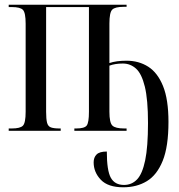

<svg xmlns="http://www.w3.org/2000/svg" viewBox="-20 -556 761 816"><path d="M504 240Q439 240 408.5 208Q378 176 378 134Q378 113 390.5 100.5Q403 88 434 88Q434 169 451 199.5Q468 230 507 230Q540 230 562.5 206.5Q585 183 597 125.5Q609 68 609 -33Q609 -133 595.5 -188Q582 -243 558 -264.5Q534 -286 502 -286Q469 -286 445 -277V-81Q445 -35 457.5 -22.5Q470 -10 508 -10H518V0H296V-10H304Q339 -10 348.5 -22.5Q358 -35 358 -81V-526H176V-81Q176 -50 180 -34.5Q184 -19 196.5 -14.5Q209 -10 233 -10H238V0H17V-10H30Q66 -10 77.5 -22Q89 -34 89 -81V-455Q89 -502 77.5 -514Q66 -526 30 -526H17V-536H518V-527H505Q469 -527 457 -515Q445 -503 445 -456V-288Q459 -293 477.5 -295.5Q496 -298 518 -298Q570 -298 610 -272.5Q650 -247 673 -190Q696 -133 696 -38Q696 67 671.5 127.5Q647 188 604 214Q561 240 504 240Z"/></svg>

Font: Noto Serif Display ExtraCondensed
Style: Regular
Weight: 400
Width: 2
Designer: Monotype Design Team
Foundry: Monotype Imaging Inc.
Version: Version 2.009